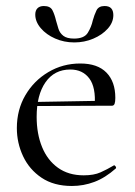

<svg xmlns="http://www.w3.org/2000/svg" viewBox="-20 -606 448 638"><path d="M219 12Q158.8 12 118.1 -15.4Q77.4 -42.8 56.7 -86.9Q36 -131 36 -180.4Q36 -241 64.2 -289.4Q92.4 -337.8 140.6 -366.4Q188.8 -395 246.8 -395Q304.2 -395 333.7 -364.8Q363.2 -334.6 363.2 -280.8Q363.2 -267.8 360.8 -261.2Q358.4 -254.6 351.4 -254.6H294.6Q299 -315.6 276.8 -345.3Q254.6 -375 213.6 -375Q160.8 -375 131.3 -332.8Q101.8 -290.6 101.8 -217.8Q101.8 -161.4 119.8 -117.4Q137.8 -73.4 172.8 -48.4Q207.8 -23.4 258 -23.4Q292 -23.4 314.1 -33.3Q336.2 -43.2 358 -56.2Q360 -58.2 363.5 -53.8Q367 -49.4 365 -46.4Q329.6 -15 293.5 -1.5Q257.4 12 219 12ZM84.4 -253.6 83.4 -267 309.6 -271V-254.6ZM226 -477.8Q259.8 -477.8 271.7 -497Q283.6 -516.2 288.4 -538.4Q293.4 -556.4 300.5 -571.2Q307.6 -586 327.4 -586Q342.6 -586 349.6 -578.2Q356.6 -570.4 356.6 -555.8Q356.6 -531.4 338 -510.7Q319.4 -490 289.9 -477.5Q260.4 -465 227 -465Q192.8 -465 163.2 -478Q133.6 -491 115.4 -512.5Q97.2 -534 97.2 -557.4Q97.2 -571.2 104.6 -578.6Q112 -586 125.8 -586Q147 -586 154.2 -572.1Q161.4 -558.2 166.2 -537.6Q169.8 -524.6 174.2 -510.4Q178.6 -496.2 190.5 -487Q202.4 -477.8 226 -477.8Z"/></svg>

Font: Cormorant Garamond Light
Style: Regular
Weight: 300
Designer: Christian Thalmann (Catharsis Fonts)
Foundry: Catharsis Fonts
Version: Version 4.001